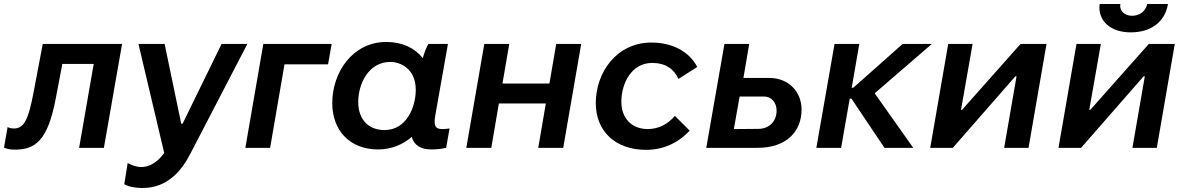

<svg xmlns="http://www.w3.org/2000/svg" viewBox="-51 -740 5930 961"><path d="M23 9C125 9 188 -35 228 -247L261 -420H418L345 0H469L560 -520H163L118 -283C91 -136 67 -97 19 -97C8 -97 -5 -99 -13 -104L-31 -1C-15 6 2 9 23 9Z M662 201C788 201 858 114 902 29L1187 -520H1058L863 -121H856L773 -520H642L771 26C737 71 699 96 657 96C632 96 611 88 588 76L571 182C596 197 635 201 662 201Z M1177 0H1301L1373 -418H1591L1609 -520H1267Z M2109 8C2135 8 2160 5 2182 0L2199 -97C2187 -95 2175 -94 2162 -94C2126 -94 2119 -113 2128 -164L2191 -520H2093C2082 -500 2072 -474 2065 -449C2026 -499 1963 -530 1883 -530C1713 -530 1612 -377 1612 -224C1612 -86 1701 8 1841 8C1906 8 1964 -15 2010 -55C2021 -14 2053 8 2109 8ZM1903 -430C1950 -430 2030 -399 2030 -290C2030 -205 1984 -89 1874 -89C1792 -89 1742 -143 1742 -230C1742 -318 1792 -430 1903 -430Z M2733 -520 2699 -322H2464L2498 -520H2373L2283 0H2408L2446 -222H2681L2643 0H2768L2858 -520Z M3183 10C3267 10 3342 -23 3401 -86L3327 -160C3294 -121 3248 -94 3191 -94C3113 -94 3059 -146 3059 -231C3059 -323 3110 -425 3213 -425C3280 -425 3322 -395 3345 -345L3439 -405C3396 -486 3310 -527 3209 -527C3036 -527 2931 -378 2931 -224C2931 -83 3029 10 3183 10Z M3484 0H3740C3886 0 3961 -82 3961 -192C3961 -281 3896 -350 3799 -350H3670L3699 -520H3575ZM3622 -94 3651 -257H3773C3810 -257 3836 -227 3836 -186C3836 -130 3796 -95 3744 -95Z M4035 0H4159L4202 -246H4211L4376 0H4520L4327 -273L4613 -520H4467L4220 -301H4212L4250 -520H4126Z M4605 0H4718L5031 -358H5037L4975 0H5097L5187 -520H5057L4764 -190H4759L4817 -520H4695Z M5247 0H5360L5673 -358H5679L5617 0H5739L5829 -520H5699L5406 -190H5401L5459 -520H5337ZM5608 -578C5711 -578 5780 -631 5795 -720H5691C5684 -685 5654 -661 5615 -661C5578 -661 5550 -686 5557 -720H5453C5442 -637 5507 -578 5608 -578Z"/></svg>

Font: Fixel Display SemiBold
Style: Italic
Weight: 600
Italic angle: -10°
Designer: AlfaBravo + MacPaw
Foundry: Kyrylo Tkachov, Marchela Mozhyna, Serhii Makarenko, Maria Weinstein, Zakhar Kryvoshyya
Version: Version 1.210;Glyphs 3.2 (3217)